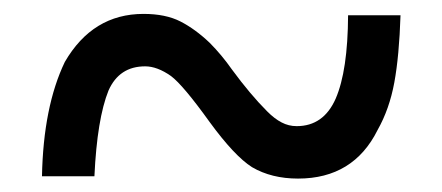

<svg xmlns="http://www.w3.org/2000/svg" viewBox="-20 -404 642 279"><path d="M467.8 -260.7Q450.2 -220.7 411.1 -220.7Q399.4 -220.7 389.2 -226.1Q378.9 -231.4 368.2 -242.2Q343.8 -266.6 316.9 -303.2Q302.2 -324.2 284.7 -341.8Q263.7 -361.8 242.2 -372.8Q220.7 -383.8 188.5 -383.8Q114.7 -383.8 74.2 -314Q43 -249 41 -147.9H117.2Q121.1 -231.4 137.7 -272.5Q153.3 -307.6 190.9 -307.6Q208.5 -307.6 228.5 -293.5Q246.1 -280.3 284.7 -226.6Q320.8 -177.2 346.2 -161.1Q374.5 -144.5 413.1 -144.5Q493.7 -144.5 528.8 -215.3Q545.9 -245.6 553 -284.2Q560.1 -322.8 562 -381.8H485.8Q485.4 -301.3 467.8 -260.7Z"/></svg>

Font: Hack Dev
Style: Regular
Weight: 400
Designer: Christopher Simpkins
Foundry: Christopher Simpkins
Version: Version 2.0315